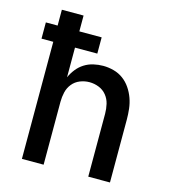

<svg xmlns="http://www.w3.org/2000/svg" viewBox="-109 -825 819 914"><g transform="rotate(15 300.0 -367.5)"><path d="M83 0V-577H25V-657H83V-735H190V-657H300V-577H190V-431Q200 -453 215 -472Q230 -491 250.5 -504Q271 -517 295 -522.5Q319 -528 343 -528Q369 -528 395 -521Q421 -514 442 -498.5Q463 -483 478 -461Q493 -439 502 -414Q511 -389 514 -362.5Q517 -336 517 -310V0H410V-310Q410 -334 404.5 -357.5Q399 -381 384 -399.5Q369 -418 346.5 -427Q324 -436 300 -436Q276 -436 253.5 -427Q231 -418 216 -399.5Q201 -381 195.5 -357.5Q190 -334 190 -310V0Z"/></g></svg>

Font: Iosevka Custom SmBdEx
Style: Regular
Weight: 600
Width: 7
Monospace: yes
Designer: Belleve Invis
Foundry: Belleve Invis
Version: Version 11.2.4; ttfautohint (v1.8.4)